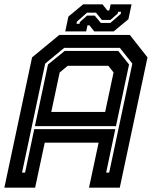

<svg xmlns="http://www.w3.org/2000/svg" viewBox="-37 -860 701 880"><path d="M-17 0 110 -597 235 -700H558L639 -597L512 0H371L415 -206H168L124 0ZM64 -69H78L120 -268H491.5L449.5 -69H463.5L569.5 -568.5L512.5 -640.5H257L170 -568.5ZM198 -347H445L483.5 -528L459.5 -558.5H273.5L236.5 -528ZM123 -282 183 -564.5 259.5 -626.5H505L554.5 -564.5L494.5 -282ZM262 -716 276.5 -784 344 -840H433L455 -812H464L470 -840H566L551.5 -772L484 -716H395L373 -744H364L358 -716ZM313.5 -751H327.5L329 -759L362 -788.5H397L425 -755H469L516 -796L518 -806H504L502.5 -798L469 -768.5H430L403 -802H362L315.5 -761Z"/></svg>

Font: Tourney Thin
Style: Bold Italic
Weight: 700
Italic angle: -12°
Version: Version 1.015